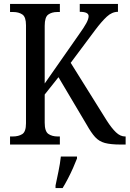

<svg xmlns="http://www.w3.org/2000/svg" viewBox="-20 -734 658 975"><path d="M31 0V-41H45Q74 -41 93 -53Q112 -65 112 -108V-606Q112 -648 93.5 -660.5Q75 -673 47 -673H31V-714H284V-673H271Q243 -673 225 -660Q207 -647 207 -603V-310L379 -556Q407 -595 418.5 -616.5Q430 -638 430 -652Q430 -674 385 -674V-714H579V-674Q549 -674 522.5 -649.5Q496 -625 463 -581L339 -415L522 -122Q547 -83 569 -62Q591 -41 615 -41H618V0H593Q542 0 512.5 -8Q483 -16 463 -38Q443 -60 420 -101L277 -342L207 -254V-111Q207 -67 225.5 -54Q244 -41 273 -41H284V0ZM262 208Q269 174 277 136Q285 98 289 61H371V71Q363 92 351 119Q339 146 325 173Q311 200 298 221H262Z"/></svg>

Font: Noto Serif Georgian Condensed
Style: Regular
Weight: 400
Width: 3
Designer: Monotype Design Team, Akaki Razmadze
Foundry: Google LLC
Version: Version 2.003; ttfautohint (v1.8.4.7-5d5b)